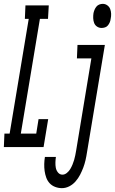

<svg xmlns="http://www.w3.org/2000/svg" viewBox="-55 -763 597 996"><path d="M-35 0 -32 -70H-5L94 -665H74L77 -735H198L194 -665H152L53 -70H133L145 -145H195L171 0ZM472 -618Q459 -618 448.5 -625Q438 -632 433.5 -643.5Q429 -655 428.5 -668.5Q428 -682 430 -695Q432 -704 435.5 -712.5Q439 -721 445 -728.5Q451 -736 460 -739.5Q469 -743 478 -743Q491 -743 501.5 -735.5Q512 -728 516.5 -716.5Q521 -705 521.5 -691.5Q522 -678 519 -665Q518 -656 514.5 -647.5Q511 -639 505 -631.5Q499 -624 490 -621Q481 -618 472 -618ZM266 213Q248 213 231 206.5Q214 200 202.5 187.5Q191 175 185 158.5Q179 142 176.5 124Q174 106 174.5 87.5Q175 69 178 51H235Q233 65 232.5 79.5Q232 94 234.5 107.5Q237 121 246 132Q255 143 269 143Q281 143 292 134Q303 125 309.5 114Q316 103 321 91Q326 79 329.5 67Q333 55 335.5 42.5Q338 30 340 18L419 -460H344L347 -530H489L396 29Q393 49 388.5 68.5Q384 88 377 106.5Q370 125 360.5 143.5Q351 162 337 178Q323 194 304.5 203.5Q286 213 266 213Z"/></svg>

Font: Iosevka Slab
Style: Italic
Weight: 400
Italic angle: -9°
Monospace: yes
Designer: Belleve Invis
Foundry: Belleve Invis
Version: Version 11.1.0; ttfautohint (v1.8.3)